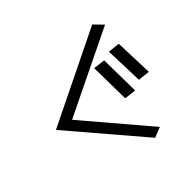

<svg xmlns="http://www.w3.org/2000/svg" viewBox="-158 -874 1111 1089"><g transform="rotate(-30 397.5 -329.5)"><path d="M529 -487 458 -477 525 -241 596 -251ZM648 -527 577 -516 645 -293 716 -304ZM203 -286 635 -660 572 -697 95 -282 560 38 614 -2Z"/></g></svg>

Font: LXGW Marker Gothic
Style: Regular
Weight: 400
Version: Version 1.001